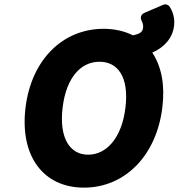

<svg xmlns="http://www.w3.org/2000/svg" viewBox="-20 -823 819 880"><path d="M384 -114C301 -114 250 -189 267 -330C284 -470 352 -540 436 -540C520 -540 572 -470 555 -330C538 -189 467 -114 384 -114ZM644 -765C618 -754 626 -734 629 -728C634 -718 637 -708 636 -698C634 -678 626 -669 589 -661C552 -680 505 -691 455 -691C269 -691 124 -551 97 -330C70 -108 178 37 365 37C551 37 697 -108 724 -330C737 -433 720 -518 678 -582C729 -604 771 -645 778 -706C782 -742 771 -772 757 -793C752 -801 739 -806 728 -801Z"/></svg>

Font: Falling Sky
Style: BlkObl
Weight: 900
Designer: Paul D. Hunt
Foundry: Adobe Systems Incorporated
Version: Version 1.02